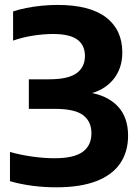

<svg xmlns="http://www.w3.org/2000/svg" viewBox="-20 -770 584 799"><path d="M214 9.5Q162.5 9.5 113.8 3Q65 -3.5 21.5 -16V-137.5Q64 -125.5 113.5 -118.5Q163 -111.5 207.5 -111.5Q287.5 -111.5 324 -138Q360.5 -164.5 360.5 -215.5Q360.5 -264.5 325.8 -290.8Q291 -317 208.5 -317H100V-440H184Q264 -440 298.8 -465.5Q333.5 -491 333.5 -537Q333.5 -582 301.8 -605.2Q270 -628.5 201.5 -628.5Q160 -628.5 116.2 -621.5Q72.5 -614.5 34.5 -601V-722.5Q58.5 -730.5 89.5 -736.8Q120.5 -743 154 -746.2Q187.5 -749.5 219 -749.5Q353.5 -749.5 421.2 -697.8Q489 -646 489 -551.5Q489 -484.5 450.8 -438.5Q412.5 -392.5 345 -378L345.5 -386Q426 -374 469.5 -328.2Q513 -282.5 513 -205.5Q513 -138.5 480.2 -90.2Q447.5 -42 381 -16.2Q314.5 9.5 214 9.5Z"/></svg>

Font: Encode Sans Condensed Thin
Style: Bold
Weight: 700
Version: Version 3.002